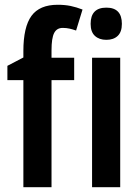

<svg xmlns="http://www.w3.org/2000/svg" viewBox="-20 -785 589 805"><path d="M291 -449H196V0H78V-449H11V-509L78 -544V-571Q78 -672 112 -718.5Q146 -765 222 -765Q252 -765 276 -760Q300 -755 326 -745L299 -657Q285 -662 271.5 -665Q258 -668 243 -668Q218 -668 207 -646.5Q196 -625 196 -574V-543H291ZM426 -753Q491 -753 491 -685Q491 -651 473.5 -634.5Q456 -618 426 -618Q396 -618 378 -634.5Q360 -651 360 -685Q360 -753 426 -753ZM484 -543V0H366V-543Z"/></svg>

Font: Avrile Sans Condensed SemiBold
Style: Regular
Weight: 600
Width: 3
Designer: Monotype Design Team
Foundry: Monotype Imaging Inc.
Version: Version 2.001;September 10, 2019;FontCreator 11.5.0.2425 64-